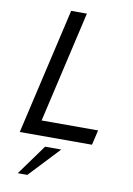

<svg xmlns="http://www.w3.org/2000/svg" viewBox="-98 -751 717 1033"><g transform="rotate(10 260.5 -235.0)"><path d="M45.9 0 205.1 -689.9H291L150.9 -81.5H459.5L440.4 0ZM73.7 220.2 193.8 54.2H282.2L126 220.2Z"/></g></svg>

Font: HK Grotesk Medium Legacy Italic
Style: Regular
Weight: 500
Italic angle: -13°
Designer: Alfredo Marco Pradil
Foundry: Hanken Design Co.
Version: Version 2.022;PS 002.022;hotconv 1.0.88;makeotf.lib2.5.64775